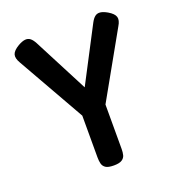

<svg xmlns="http://www.w3.org/2000/svg" viewBox="-129 -801 839 916"><g transform="rotate(-20 290.0 -343.5)"><path d="M517 -684Q546 -667 551 -649Q556 -631 540 -605L355 -276V-50Q355 -33 351.5 -19.5Q348 -6 335 2.5Q322 11 294 11Q265 11 252.5 2.5Q240 -6 236.5 -20Q233 -34 233 -52V-264L40 -604Q24 -631 29.5 -649Q35 -667 64 -684Q85 -696 100 -697.5Q115 -699 126 -690.5Q137 -682 147 -663L290 -387L434 -663Q444 -682 455 -690.5Q466 -699 481 -697.5Q496 -696 517 -684Z"/></g></svg>

Font: Fredoka SemiCondensed Medium
Style: Regular
Weight: 500
Width: 4
Designer: Ben Nathan
Foundry: Milena B. Brandão, Ben Nathan
Version: Version 2.001